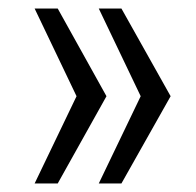

<svg xmlns="http://www.w3.org/2000/svg" viewBox="-20 -530 458 449"><path d="M61 -101 159 -305 61 -510H115L229 -305L115 -101ZM211 -101 309 -305 211 -510H264L379 -305L264 -101Z"/></svg>

Font: Saira SemiCondensed
Style: Regular
Weight: 400
Width: 4
Designer: Hector Gatti with collaboration of the Omnibus-Type team
Foundry: Omnibus-Type
Version: Version 1.101